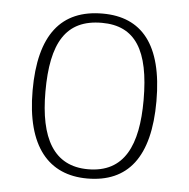

<svg xmlns="http://www.w3.org/2000/svg" viewBox="-45 -587 630 641"><g transform="rotate(5 270.5 -266.5)"><path d="M270 10C406 10 478 -79 478 -267C478 -458 404 -543 274 -543C135 -543 63 -454 63 -267C63 -79 141 10 270 10ZM270 -21C155 -21 106 -111 106 -267C106 -430 153 -512 274 -512C386 -512 435 -434 435 -267C435 -116 392 -21 270 -21Z"/></g></svg>

Font: Noto Serif Telugu ExtraLight
Style: Regular
Weight: 200
Designer: Jelle Bosma - Monotype Design Team
Foundry: Monotype Imaging Inc.
Version: Version 2.005